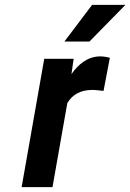

<svg xmlns="http://www.w3.org/2000/svg" viewBox="-20 -770 536 790"><path d="M393 -538C340 -538 302 -505 274 -465L283 -528H162L69 0H196L257 -346C279 -382 312 -400 361 -400C375 -400 394 -397 406 -396L432 -532C423 -535 405 -538 393 -538ZM359 -750 245 -599H348L496 -750Z"/></svg>

Font: Asimov
Style: NarIt
Weight: 500
Designer: Google
Version: Version 2.000980; 2014